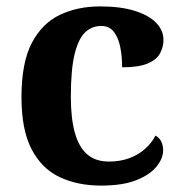

<svg xmlns="http://www.w3.org/2000/svg" viewBox="-20 -569 567 599"><path d="M295 10Q222 10 166 -16.5Q110 -43 78.5 -103.5Q47 -164 47 -266Q47 -374 79.5 -435.5Q112 -497 167.5 -523Q223 -549 292 -549Q357 -549 401 -535Q445 -521 467.5 -497.5Q490 -474 490 -444Q490 -423 479.5 -403Q469 -383 441 -371Q413 -359 361 -359Q361 -394 355 -423Q349 -452 335 -470Q321 -488 296 -488Q267 -488 246 -468.5Q225 -449 213 -401Q201 -353 201 -267Q201 -200 213.5 -155Q226 -110 252 -87.5Q278 -65 320 -65Q355 -65 383.5 -75.5Q412 -86 433 -105Q454 -124 465 -146Q478 -139 483.5 -126.5Q489 -114 489 -100Q489 -75 468.5 -49.5Q448 -24 405.5 -7Q363 10 295 10Z"/></svg>

Font: Noto Serif Khmer
Style: Bold
Weight: 700
Version: Version 2.003